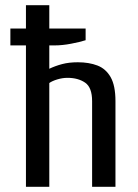

<svg xmlns="http://www.w3.org/2000/svg" viewBox="-20 -720 530 740"><path d="M80 0V-545H20V-610H80V-700H170V-610H310V-565Q288 -558 254 -551.5Q220 -545 190 -545H170V-455Q193 -466 219.5 -473Q246 -480 280 -480Q323 -480 355.5 -467.5Q388 -455 406.5 -422.5Q425 -390 425 -330V0H335V-330Q335 -383 308 -401.5Q281 -420 240 -420Q221 -420 201 -414Q181 -408 170 -400V0Z"/></svg>

Font: Cuprum
Style: Regular
Weight: 400
Designer: Jovanny Lemonad
Foundry: Jovanny Lemonad
Version: Version 3.000